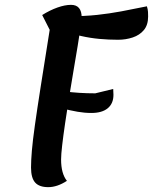

<svg xmlns="http://www.w3.org/2000/svg" viewBox="-20 -746 631 792"><path d="M179 26Q142 26 125 7Q108 -12 108 -55Q108 -84 111.5 -125Q115 -166 124 -230Q133 -294 148 -389.5Q163 -485 185 -623L154 -684Q186 -704 217 -715Q248 -726 273 -726Q317 -726 317 -673Q317 -665 312.5 -634Q308 -603 300.5 -557Q293 -511 283.5 -456Q274 -401 265 -344.5Q256 -288 248.5 -237Q241 -186 236.5 -147Q232 -108 232 -88Q232 -59 238 -37Q244 -15 256 0Q216 26 179 26ZM357 -280Q329 -280 300 -285Q271 -290 232 -300L246 -369Q276 -365 307.5 -363Q339 -361 373 -361L447 -379Q447 -373 447.5 -366.5Q448 -360 448 -355Q448 -319 424.5 -299.5Q401 -280 357 -280ZM467 -582Q428 -582 390 -585.5Q352 -589 314.5 -597.5Q277 -606 239 -619L263 -679Q330 -679 380.5 -684.5Q431 -690 479.5 -699Q528 -708 586 -720Q590 -707 590.5 -697Q591 -687 591 -678Q591 -643 573.5 -622Q556 -601 527.5 -591.5Q499 -582 467 -582Z"/></svg>

Font: Lemonada
Style: Regular
Weight: 400
Designer: Mohamed Gaber (Arabic), Eduardo Tunni (Latin)
Foundry: Kief Type Foundry
Version: Version 4.005